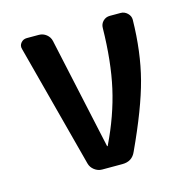

<svg xmlns="http://www.w3.org/2000/svg" viewBox="-83 -600 667 681"><g transform="rotate(-15 250.0 -260.0)"><path d="M166 -34.2 46.9 -486.3Q43 -499 51.3 -509.3Q59.6 -519.5 73.2 -519.5H117.2Q132.8 -519.5 145 -509.8Q157.2 -500 160.2 -485.4L249 -76.2Q249 -75.2 250 -75.2Q252 -75.2 252 -77.1Q298.8 -173.8 319.8 -267.6Q340.8 -361.3 342.8 -484.4Q342.8 -499 353 -509.3Q363.3 -519.5 377.9 -519.5H418Q431.6 -519.5 442.4 -509.3Q453.1 -499 453.1 -485.4Q451.2 -367.2 425.8 -270Q400.4 -172.9 335 -32.2Q321.3 0 285.2 0H210.9Q195.3 0 182.6 -9.8Q169.9 -19.5 166 -34.2Z"/></g></svg>

Font: Rounded-L Mgen+ 1m medium
Style: Regular
Weight: 500
Designer: [Source Han Sans]
Ryoko NISHIZUKA  (kana & ideographs); Paul D. Hunt (Latin, Greek & Cyrillic); Wenlong ZHANG  (bopomofo
Version: Version 1.059.20150602